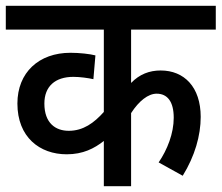

<svg xmlns="http://www.w3.org/2000/svg" viewBox="-20 -642 764 662"><path d="M724 -540V-622H0V-540H338V-256C304 -218 267 -191 217 -191C172 -191 133 -217 133 -285C133 -344 170 -377 233 -377C256 -377 284 -373 302 -369L309 -451C290 -456 254 -460 223 -460C114 -460 40 -392 40 -285C40 -169 117 -110 210 -110C266 -110 305 -130 338 -156V0H432V-252C459 -294 491 -319 520 -319C557 -319 579 -292 579 -236C579 -182 557 -126 527 -82L610 -36C652 -104 672 -175 672 -239C672 -342 615 -399 534 -399C495 -399 461 -386 432 -356V-540Z"/></svg>

Font: Noto Sans Devanagari UI SemiCondensed Medium
Style: Regular
Weight: 500
Width: 4
Designer: Jelle Bosma - Monotype Design Team
Foundry: Monotype Imaging Inc.
Version: Version 2.004